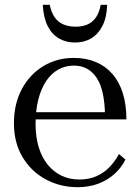

<svg xmlns="http://www.w3.org/2000/svg" viewBox="-20 -769 582 799"><path d="M128 -254Q128 -198 141.5 -155Q155 -112 179.5 -82.5Q204 -53 237 -37.5Q270 -22 310 -22Q351 -22 382 -36Q413 -50 436 -74Q459 -98 475 -128L502 -105Q484 -69 454 -43Q424 -17 386 -3.5Q348 10 303 10Q231 10 170.5 -22.5Q110 -55 74 -115Q38 -175 38 -256Q38 -337 71 -398.5Q104 -460 160.5 -494Q217 -528 287 -528Q338 -528 378.5 -511Q419 -494 447.5 -461.5Q476 -429 491 -381.5Q506 -334 506 -272H101L100 -302H445L417 -291Q416 -341 408 -379Q400 -417 383.5 -443Q367 -469 343 -482.5Q319 -496 287 -496Q252 -496 222.5 -479.5Q193 -463 172 -431.5Q151 -400 139.5 -355Q128 -310 128 -254ZM292 -592Q330 -592 359 -609Q388 -626 406 -660.5Q424 -695 426 -749H399Q394 -719 380.5 -698.5Q367 -678 346 -668Q325 -658 295 -658Q265 -658 242.5 -668Q220 -678 206.5 -698.5Q193 -719 187 -749H158Q161 -695 178.5 -660.5Q196 -626 225.5 -609Q255 -592 292 -592Z"/></svg>

Font: Roboto Serif 144pt
Style: Regular
Weight: 400
Version: Version 1.008